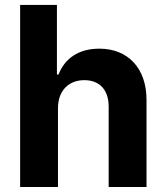

<svg xmlns="http://www.w3.org/2000/svg" viewBox="-20 -747 664 767"><path d="M211.6 -315.3C212 -385.7 255 -426.8 316.8 -426.8C378.2 -426.8 414.4 -387.4 414.1 -320.3V0H565.3V-347.3C565.7 -475.1 490.4 -552.6 376.8 -552.6C294 -552.6 238.6 -513.5 213.8 -449.2H207.4V-727.3H60.4V0H211.6Z"/></svg>

Font: Magic Ui Pro
Style: Bold
Weight: 700
Designer: Stefan Endress, Andreas Faust
Version: Version 1.000;FEAKit 1.0